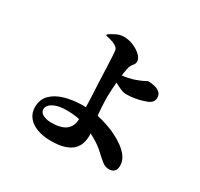

<svg xmlns="http://www.w3.org/2000/svg" viewBox="-174 -1017 1349 1296"><g transform="rotate(30 500.0 -369.0)"><path d="M363 59Q305 59 258.5 42.5Q212 26 185 -6.5Q158 -39 158 -87Q158 -146 195.5 -183.5Q233 -221 296.5 -239Q360 -257 437 -257Q523 -257 592.5 -236.5Q662 -216 702 -196Q742 -177 776.5 -152Q811 -127 832.5 -96.5Q854 -66 854 -30Q854 1 839 15Q824 29 799 29Q770 29 744 8Q718 -13 685.5 -43.5Q653 -74 604 -102Q558 -129 499 -151.5Q440 -174 356 -174Q309 -174 277 -163.5Q245 -153 229.5 -136.5Q214 -120 214 -103Q214 -76 241 -62.5Q268 -49 305 -49Q353 -49 387 -61Q421 -73 439 -100Q457 -127 457 -172Q457 -213 456.5 -245Q456 -277 455 -302.5Q454 -328 453 -349Q452 -370 451 -389.5Q450 -409 449 -429Q448 -448 446.5 -484.5Q445 -521 443.5 -562.5Q442 -604 440 -637Q438 -670 437 -681Q436 -695 430 -703Q424 -711 412 -718Q394 -729 370.5 -735Q347 -741 334 -744L333 -753Q354 -768 383 -782.5Q412 -797 442 -797Q481 -797 518 -781Q555 -765 578.5 -742Q602 -719 602 -697Q602 -678 590.5 -666Q579 -654 572 -635Q567 -620 562 -588Q557 -556 553.5 -519Q550 -482 548 -448Q546 -414 546 -394Q546 -376 546.5 -355Q547 -334 548.5 -311Q550 -288 552 -263.5Q554 -239 558 -213Q563 -181 568 -155.5Q573 -130 573 -101Q573 -72 564.5 -43.5Q556 -15 534 8Q512 31 470.5 45Q429 59 363 59ZM648 -468Q627 -468 602 -478.5Q577 -489 554.5 -503Q532 -517 517 -527L515 -567Q527 -565 535 -564Q543 -563 552 -563Q569 -563 605.5 -570.5Q642 -578 673 -591Q701 -602 716 -610.5Q731 -619 734 -619Q753 -619 778.5 -614Q804 -609 823 -594.5Q842 -580 842 -552Q842 -535 833.5 -522Q825 -509 802 -498Q792 -494 768 -486.5Q744 -479 712.5 -473.5Q681 -468 648 -468Z"/></g></svg>

Font: Noto Serif SC ExtraLight Black
Style: Regular
Weight: 900
Version: Version 2.002-H1;hotconv 1.1.0;makeotfexe 2.6.0